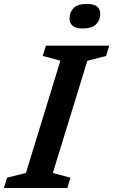

<svg xmlns="http://www.w3.org/2000/svg" viewBox="-42 -934 563 954"><path d="M258 -632.5 170 -656 186 -707H500.5L485.5 -656L392 -632L220.5 -74.5L308 -51L293 0H-22.5L-7 -51L87 -75ZM369 -792.5Q303.5 -792.5 303.5 -843Q303.5 -874 324 -894.2Q344.5 -914.5 390.5 -914.5Q456 -914.5 456 -865Q456 -834 435.5 -813.2Q415 -792.5 369 -792.5Z"/></svg>

Font: Newsreader 6pt Medium
Style: Italic
Weight: 500
Italic angle: -17°
Designer: Hugues Gentile
Foundry: Production Type
Version: Version 1.003; ttfautohint (v1.8.3)